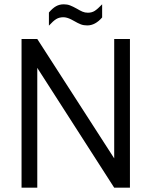

<svg xmlns="http://www.w3.org/2000/svg" viewBox="-20 -871 703 891"><path d="M583 -690V0H510L153 -556V0H80V-690H153L510 -136V-690ZM207 -813Q224 -833 240 -842Q256 -851 276 -851Q292 -851 305 -846Q318 -841 336 -831Q351 -822 362.5 -817Q374 -812 388 -812Q406 -812 419.5 -820.5Q433 -829 454 -851V-790Q422 -753 385 -753Q368 -753 355 -758Q342 -763 323 -774Q320 -776 310 -781Q300 -786 291 -788.5Q282 -791 274 -791Q255 -791 241 -782.5Q227 -774 207 -752Z"/></svg>

Font: D-DIN
Style: Regular
Weight: 400
Designer: Charles Nix
Foundry: Datto Inc.
Version: Version 1.00